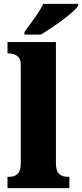

<svg xmlns="http://www.w3.org/2000/svg" viewBox="-20 -979 427 999"><path d="M19 0V-59H29Q55 -59 71.5 -74Q88 -89 88 -130V-644Q88 -669 76.5 -681Q65 -693 51 -697Q37 -701 29 -701H19V-760H271V-130Q271 -89 288 -74Q305 -59 331 -59H341V0ZM107 -812Q121 -832 140 -857.5Q159 -883 177 -910Q195 -937 205 -959H387V-949Q378 -936 356 -916Q334 -896 305 -874.5Q276 -853 246 -833Q216 -813 192 -799H107Z"/></svg>

Font: Noto Serif Lao SemiCondensed Black
Style: Regular
Weight: 900
Width: 4
Designer: Monotype Design Team
Foundry: Monotype Imaging Inc.
Version: Version 2.003; ttfautohint (v1.8.4.7-5d5b)